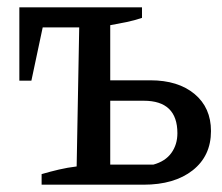

<svg xmlns="http://www.w3.org/2000/svg" viewBox="-20 -506 609 526"><path d="M94 0V-29Q118 -36 141.5 -41.5Q165 -47 190 -50L197 -431H97L66 -285H33V-486H369V-457Q348 -450 326.5 -445.5Q305 -441 282 -437V-55H400Q433 -64 449.5 -87Q466 -110 466 -141Q466 -230 374 -230H241V-286H392Q468 -286 513 -248.5Q558 -211 558 -147Q558 -79 508 -39.5Q458 0 373 0Z"/></svg>

Font: Piazzolla 24pt Medium
Style: Regular
Weight: 500
Designer: Juan Pablo del Peral
Foundry: Huerta Tipografica
Version: Version 2.005